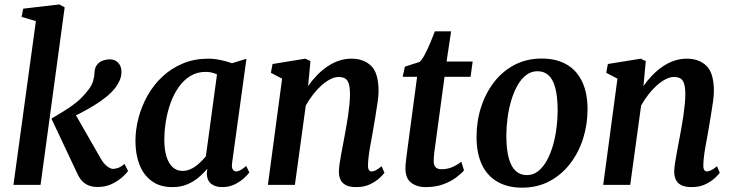

<svg xmlns="http://www.w3.org/2000/svg" viewBox="-20 -832 3300 864"><path d="M40.5 0 141.5 -737 77 -756 84.5 -793 246.5 -812 271 -799 162.5 0ZM419.5 9.5Q397 9.5 379.8 2.8Q362.5 -4 350.5 -16.5Q338.5 -29 330 -46.5L211.5 -298Q240 -316 268 -332.5Q296 -349 324 -371.5Q352 -394 379 -429.5Q393.5 -448.5 399.2 -468.2Q405 -488 405.5 -508Q407 -529.5 417.8 -542Q428.5 -554.5 444 -559.8Q459.5 -565 473 -565Q498 -565 512 -549.5Q526 -534 526.5 -511.5Q527 -491 519.8 -473.2Q512.5 -455.5 501.5 -440.5Q484 -416.5 457 -395Q430 -373.5 400 -355.5Q370 -337.5 342.2 -323.2Q314.5 -309 294.5 -299.5L305.5 -341.5L434.5 -116.5Q447 -95.5 462 -83.8Q477 -72 489 -72Q498.5 -72 512.2 -76.8Q526 -81.5 540 -94.5L556.5 -62.5Q548 -50.5 528.5 -33.2Q509 -16 481.2 -3.2Q453.5 9.5 419.5 9.5Z M1024.5 -99.5Q1021.5 -78 1027.8 -69.2Q1034 -60.5 1043.5 -60.5Q1051.5 -60.5 1061.8 -66.2Q1072 -72 1088 -85L1102 -56Q1097 -48.5 1080.5 -32.5Q1064 -16.5 1038 -3.2Q1012 10 979 10Q949.5 10 930.5 -4.8Q911.5 -19.5 910.5 -51.5L913 -72.5Q896 -52.5 873.8 -33.5Q851.5 -14.5 822.2 -2.2Q793 10 756 10Q699 10 662 -17.8Q625 -45.5 607.2 -92.2Q589.5 -139 589.5 -196.5Q589.5 -249 603.5 -302Q617.5 -355 644.5 -402.8Q671.5 -450.5 711.5 -487.8Q751.5 -525 803.2 -546.5Q855 -568 918 -568Q943.5 -568 973.2 -561.8Q1003 -555.5 1024 -547.5L1089 -567.5ZM956.5 -497Q945 -503 931.8 -505.8Q918.5 -508.5 905 -508.5Q866.5 -508.5 836.8 -490.2Q807 -472 784.8 -440.8Q762.5 -409.5 748 -369.8Q733.5 -330 726.5 -286.8Q719.5 -243.5 719.5 -202Q719.5 -157.5 729.5 -126.2Q739.5 -95 757.8 -79Q776 -63 800.5 -63Q818 -63 833.2 -69Q848.5 -75 861.8 -85Q875 -95 886.2 -106.5Q897.5 -118 906.5 -129Z M1366.5 -444.5Q1384.5 -470.5 1406.2 -493Q1428 -515.5 1452.8 -532.5Q1477.5 -549.5 1505 -558.8Q1532.5 -568 1561.5 -568Q1616.5 -568 1650 -535.8Q1683.5 -503.5 1683.5 -421.5Q1683.5 -403 1679.2 -372Q1675 -341 1669.2 -307.5Q1663.5 -274 1659 -247Q1655 -222 1649.5 -193.8Q1644 -165.5 1640.2 -138.8Q1636.5 -112 1636 -91Q1635.5 -73.5 1640.2 -67Q1645 -60.5 1651.5 -60.5Q1660.5 -60.5 1671 -65.8Q1681.5 -71 1697.5 -84L1710 -54.5Q1706 -48 1689.5 -32.2Q1673 -16.5 1646.2 -3.2Q1619.5 10 1583.5 10Q1552 10 1534.8 0.2Q1517.5 -9.5 1511 -26Q1504.5 -42.5 1505 -62Q1505.5 -75.5 1508 -93.8Q1510.5 -112 1514.5 -133.2Q1518.5 -154.5 1522.5 -176.5Q1526.5 -198.5 1530.5 -219Q1534 -239.5 1538.5 -263.5Q1543 -287.5 1546.5 -313Q1550 -338.5 1552.5 -363.2Q1555 -388 1555 -409.5Q1554.5 -440 1549.2 -456.2Q1544 -472.5 1532.8 -479Q1521.5 -485.5 1503 -485.5Q1485.5 -485.5 1465.8 -475.2Q1446 -465 1426.2 -447.2Q1406.5 -429.5 1388.5 -406.2Q1370.5 -383 1356 -357L1307 0H1185.5L1249.5 -478L1199 -504.5L1206.5 -544L1354.5 -568L1377 -557Z M1939 -181Q1936.5 -164.5 1935 -152Q1933.5 -139.5 1932.5 -129Q1931.5 -118.5 1931.5 -107Q1931.5 -89 1940 -79.8Q1948.5 -70.5 1965 -70.5Q1995 -70.5 2017.2 -80.8Q2039.5 -91 2056 -104.5L2068 -65Q2055.5 -50.5 2032.2 -33Q2009 -15.5 1974.8 -2.8Q1940.5 10 1894 10Q1857 10 1830.8 -9.2Q1804.5 -28.5 1804.5 -75.5Q1804.5 -80 1804.8 -86Q1805 -92 1806.2 -102.2Q1807.5 -112.5 1809.2 -128.5Q1811 -144.5 1814.5 -168.5L1857 -486.5H1792L1802 -532L1868.5 -553.5Q1880.5 -565 1893 -589.2Q1905.5 -613.5 1917 -641Q1928.5 -668.5 1937 -691H2010L1989.5 -555H2107L2097.5 -486.5H1980.5Z M2417.5 -568.5Q2483.5 -568.5 2529.2 -542.2Q2575 -516 2599.2 -465.5Q2623.5 -415 2624 -342Q2624 -271.5 2603.8 -208Q2583.5 -144.5 2545 -94.8Q2506.5 -45 2452 -16.2Q2397.5 12.5 2329.5 12.5Q2265 12.5 2219 -13.8Q2173 -40 2149 -90.2Q2125 -140.5 2124.5 -213Q2124 -284 2144.2 -348Q2164.5 -412 2202.8 -461.8Q2241 -511.5 2295.2 -540Q2349.5 -568.5 2417.5 -568.5ZM2399 -511.5Q2369.5 -511.5 2346.8 -493.5Q2324 -475.5 2307.2 -445Q2290.5 -414.5 2279.5 -376.2Q2268.5 -338 2263.5 -297.8Q2258.5 -257.5 2258.5 -220Q2259 -156 2270.2 -117.5Q2281.5 -79 2302 -61.5Q2322.5 -44 2350.5 -44Q2379.5 -44 2402 -62Q2424.5 -80 2441.2 -110.5Q2458 -141 2468.8 -179.2Q2479.5 -217.5 2484.5 -258Q2489.5 -298.5 2489.5 -336Q2489 -400 2478.2 -438.5Q2467.5 -477 2447.5 -494.2Q2427.5 -511.5 2399 -511.5Z M2875.5 -444.5Q2893.5 -470.5 2915.2 -493Q2937 -515.5 2961.8 -532.5Q2986.5 -549.5 3014 -558.8Q3041.5 -568 3070.5 -568Q3125.5 -568 3159 -535.8Q3192.5 -503.5 3192.5 -421.5Q3192.5 -403 3188.2 -372Q3184 -341 3178.2 -307.5Q3172.5 -274 3168 -247Q3164 -222 3158.5 -193.8Q3153 -165.5 3149.2 -138.8Q3145.5 -112 3145 -91Q3144.5 -73.5 3149.2 -67Q3154 -60.5 3160.5 -60.5Q3169.5 -60.5 3180 -65.8Q3190.5 -71 3206.5 -84L3219 -54.5Q3215 -48 3198.5 -32.2Q3182 -16.5 3155.2 -3.2Q3128.5 10 3092.5 10Q3061 10 3043.8 0.2Q3026.5 -9.5 3020 -26Q3013.5 -42.5 3014 -62Q3014.5 -75.5 3017 -93.8Q3019.5 -112 3023.5 -133.2Q3027.5 -154.5 3031.5 -176.5Q3035.5 -198.5 3039.5 -219Q3043 -239.5 3047.5 -263.5Q3052 -287.5 3055.5 -313Q3059 -338.5 3061.5 -363.2Q3064 -388 3064 -409.5Q3063.5 -440 3058.2 -456.2Q3053 -472.5 3041.8 -479Q3030.5 -485.5 3012 -485.5Q2994.5 -485.5 2974.8 -475.2Q2955 -465 2935.2 -447.2Q2915.5 -429.5 2897.5 -406.2Q2879.5 -383 2865 -357L2816 0H2694.5L2758.5 -478L2708 -504.5L2715.5 -544L2863.5 -568L2886 -557Z"/></svg>

Font: Merriweather Light 18pt SemiBold
Style: Italic
Weight: 600
Italic angle: -7.8°
Version: Version 2.101